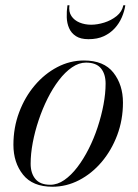

<svg xmlns="http://www.w3.org/2000/svg" viewBox="-20 -700 523 730"><path d="M179.5 10Q104 10 67.5 -36Q31 -82 31 -149.5Q31 -215 52.8 -273Q74.5 -331 112 -375.2Q149.5 -419.5 197.8 -444.8Q246 -470 299 -470Q375 -470 411.2 -423.8Q447.5 -377.5 447.5 -310Q447.5 -244.5 425.8 -186.5Q404 -128.5 366.5 -84.2Q329 -40 280.8 -15Q232.5 10 179.5 10ZM171 2.5Q198.5 2.5 224.5 -15.5Q250.5 -33.5 274 -64.2Q297.5 -95 317.2 -134Q337 -173 351.2 -216.2Q365.5 -259.5 373.5 -302.2Q381.5 -345 381.5 -382Q381.5 -419 363.5 -440.5Q345.5 -462 307 -462Q280 -462 253.8 -444Q227.5 -426 204 -395.2Q180.5 -364.5 161 -325.5Q141.5 -286.5 127 -243.2Q112.5 -200 104.5 -157.5Q96.5 -115 96.5 -77.5Q96.5 -41 114.8 -19.2Q133 2.5 171 2.5ZM316.5 -551Q286.5 -551 268.8 -562.5Q251 -574 242.8 -592.8Q234.5 -611.5 233.8 -634.2Q233 -657 236.5 -680H244Q240.5 -655.5 251.5 -639Q262.5 -622.5 282.8 -614.2Q303 -606 326.5 -606Q350 -606 376.5 -614.2Q403 -622.5 423.5 -639Q444 -655.5 449 -680H456.5Q453 -657 443.2 -634.2Q433.5 -611.5 416.5 -592.8Q399.5 -574 375 -562.5Q350.5 -551 316.5 -551Z"/></svg>

Font: Bodoni Moda 28pt
Style: Italic
Weight: 400
Italic angle: -13°
Designer: Owen Earl
Foundry: indestructible type
Version: Version 2.004